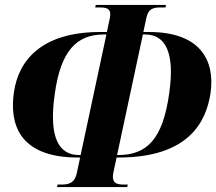

<svg xmlns="http://www.w3.org/2000/svg" viewBox="-20 -744 872 774"><path d="M210 10H493L495 0H482C453 0 428 -3 437 -48L450 -109H458C740 -109 812 -252 829 -371C847 -501 787 -615 581 -615H558L570 -672C579 -713 602 -714 634 -714H647L649 -724H366L364 -714H377C406 -714 431 -713 423 -672L411 -615H384C148 -615 54 -501 36 -371C19 -252 50 -109 294 -109H303L290 -48C281 -3 254 0 225 0H212ZM305 -119H299C222 -119 174 -181 201 -367C225 -539 289 -605 398 -605H409ZM452 -119 556 -605H565C643 -605 687 -539 662 -367C636 -181 571 -119 456 -119Z"/></svg>

Font: Noto Serif Display Condensed ExtraBold
Style: Italic
Weight: 800
Width: 3
Italic angle: -12°
Designer: Monotype Design Team
Foundry: Monotype Imaging Inc.
Version: Version 2.009